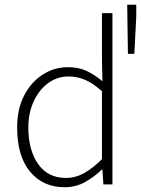

<svg xmlns="http://www.w3.org/2000/svg" viewBox="-20 -774 592 806"><path d="M251 12Q161 12 106.5 -53Q52 -118 52 -239Q52 -317 81.5 -373.5Q111 -430 159.5 -461Q208 -492 265 -492Q309 -492 342 -477Q375 -462 410 -433L408 -521V-719H452V0H414L410 -62H407Q378 -33 338.5 -10.5Q299 12 251 12ZM257 -27Q297 -27 333.5 -47.5Q370 -68 408 -106V-391Q370 -425 337 -439Q304 -453 268 -453Q220 -453 182 -425Q144 -397 121.5 -348.5Q99 -300 99 -239Q99 -144 140 -85.5Q181 -27 257 -27ZM517 -548 514 -754H552V-704L544 -548Z"/></svg>

Font: Source Sans 3 Light
Style: Regular
Weight: 300
Designer: Paul D. Hunt
Foundry: Adobe
Version: Version 3.052;hotconv 1.1.0;makeotfexe 2.6.0